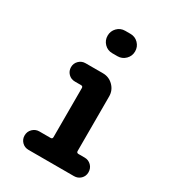

<svg xmlns="http://www.w3.org/2000/svg" viewBox="-184 -861 868 963"><g transform="rotate(30 250.0 -380.0)"><path d="M396.5 -107.4Q418.9 -107.4 434.6 -91.8Q450.2 -76.2 450.2 -52.7Q450.2 -30.3 434.6 -15.1Q418.9 0 396.5 0H133.8Q110.4 0 95.2 -15.6Q80.1 -31.2 80.1 -52.7Q80.1 -76.2 96.2 -91.8Q112.3 -107.4 133.8 -107.4H199.2Q210 -107.4 210 -118.2V-402.3Q210 -413.1 199.2 -413.1H164.1Q140.6 -413.1 125.5 -428.7Q110.4 -444.3 110.4 -466.3Q110.4 -488.3 126 -503.9Q141.6 -519.5 164.1 -519.5H264.6Q299.8 -519.5 324.7 -494.6Q349.6 -469.7 349.6 -434.6V-118.2Q349.6 -107.4 361.3 -107.4ZM254.9 -759.8H285.2Q312.5 -759.8 331.1 -740.7Q349.6 -721.7 349.6 -694.8Q349.6 -668 330.6 -648.9Q311.5 -629.9 285.2 -629.9H254.9Q227.5 -629.9 209 -648.9Q190.4 -668 190.4 -694.8Q190.4 -721.7 209 -740.7Q227.5 -759.8 254.9 -759.8Z"/></g></svg>

Font: Rounded-X Mgen+ 2m bold
Style: Bold
Weight: 700
Designer: [Source Han Sans]
Ryoko NISHIZUKA  (kana & ideographs); Paul D. Hunt (Latin, Greek & Cyrillic); Wenlong ZHANG  (bopomofo
Version: Version 1.059.20150602